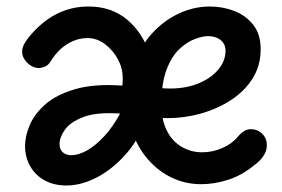

<svg xmlns="http://www.w3.org/2000/svg" viewBox="-20 -563 866 590"><path d="M136 -375Q129 -363 118.5 -358.5Q108 -354 99 -354Q87 -354 75.5 -361Q64 -368 56 -379.5Q48 -391 48 -404Q48 -415 53.5 -426Q59 -437 68 -448Q106 -495 152 -519Q198 -543 252 -543Q323 -543 371.5 -502Q420 -461 442 -391L420 -172Q394 -116 354 -75.5Q314 -35 270 -14Q226 7 184 7Q147 7 118.5 -8Q90 -23 73.5 -51Q57 -79 57 -114Q57 -145 71.5 -179Q86 -213 119.5 -242.5Q153 -272 211 -289Q269 -306 356 -300Q357 -309 357 -314Q357 -319 357 -324Q357 -354 342 -381.5Q327 -409 302.5 -427.5Q278 -446 249 -446Q225 -446 203.5 -436.5Q182 -427 165 -411Q148 -395 136 -375ZM163 -121Q163 -103 173.5 -94.5Q184 -86 199 -86Q221 -86 247 -100.5Q273 -115 300 -144Q327 -173 349 -214Q277 -219 236.5 -203.5Q196 -188 179.5 -164.5Q163 -141 163 -121ZM503 -291Q552 -291 590.5 -307Q629 -323 651 -349.5Q673 -376 673 -407Q673 -422 665.5 -432Q658 -442 646 -447Q634 -452 618 -452Q604 -452 580 -443.5Q556 -435 532 -413Q508 -391 492 -349.5Q476 -308 476 -242Q476 -195 492.5 -162Q509 -129 538 -112Q567 -95 601 -95Q633 -95 663 -108Q693 -121 711 -143Q722 -156 731.5 -161Q741 -166 751 -166Q764 -166 775 -160Q786 -154 793 -143Q800 -132 800 -117Q800 -99 789 -83Q778 -67 762 -56Q725 -25 682.5 -11Q640 3 598 3Q550 3 508 -17Q466 -37 434 -74Q402 -111 386 -160L393 -364Q410 -419 446 -459Q482 -499 528.5 -521Q575 -543 625 -543Q664 -543 699.5 -529.5Q735 -516 758 -487Q781 -458 781 -412Q781 -361 756 -321.5Q731 -282 689 -255Q647 -228 597 -214Q547 -200 496 -200Q478 -200 461 -201.5Q444 -203 433 -205L446 -295Q455 -294 470.5 -292.5Q486 -291 503 -291Z"/></svg>

Font: Playpen Sans Medium
Style: Regular
Weight: 500
Designer: Laura Meseguer, Veronika Burian, José Scaglione
Foundry: TypeTogether
Version: Version 1.001